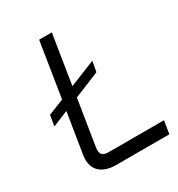

<svg xmlns="http://www.w3.org/2000/svg" viewBox="-174 -844 884 956"><g transform="rotate(-30 267.5 -366.0)"><path d="M44 -320 134 -357 97 -126C82 -32 146 0 213 0H520L532 -74H225C196 -74 163 -73 171 -126L213 -389L360 -449L371 -509L222 -449L267 -732H194L144 -417L54 -381Z"/></g></svg>

Font: Exo
Style: Regular Italic
Weight: 400
Designer: Natanael Gama
Version: Version 1.00